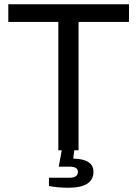

<svg xmlns="http://www.w3.org/2000/svg" viewBox="-20 -706 646 902"><path d="M254 0V-603H19V-686H586V-603H349V0H329L324 39Q419 41 419 101Q419 176 301 176Q253 176 210 168V129H307Q346 129 346 101Q346 77 307 77H256L270 0Z"/></svg>

Font: Archivo
Style: Regular
Weight: 400
Designer: Hector Gatti
Foundry: Omnibus-Type
Version: Version 2.001